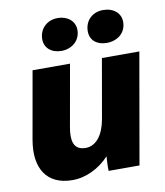

<svg xmlns="http://www.w3.org/2000/svg" viewBox="-84 -807 764 889"><g transform="rotate(-10 298.0 -362.5)"><path d="M185 13C250 13 312 -18 359 -68C357 -45 356 -16 357 0H502L593 -520H417L368 -240C355 -168 320 -123 271 -123C212 -123 206 -172 215 -226L267 -520H91L35 -203C12 -73 64 13 185 13ZM239 -585C286 -585 328 -616 328 -668C328 -710 293 -738 247 -738C198 -738 160 -704 160 -653C160 -613 191 -585 239 -585ZM452 -585C502 -585 543 -616 543 -668C543 -710 509 -738 460 -738C411 -738 374 -704 374 -653C374 -612 404 -585 452 -585Z"/></g></svg>

Font: Fixel Text 20240404 ExtraBold
Style: Italic
Weight: 800
Width: 4
Italic angle: -10°
Designer: AlfaBravo + MacPaw
Foundry: Kyrylo Tkachov, Marchela Mozhyna, Serhii Makarenko, Maria Weinstein, Zakhar Kryvoshyya
Version: Version 1.211;Glyphs 3.2 (3225)